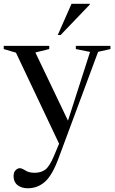

<svg xmlns="http://www.w3.org/2000/svg" viewBox="-24 -752 600 1004"><path d="M121 232.5Q89 232.5 68 216.2Q47 200 47 169.5Q47 148 57.8 137.8Q68.5 127.5 79.5 127.5Q90 127.5 108.8 139.5Q127.5 151.5 157 151.5Q190.5 151.5 212.8 135Q235 118.5 258 64L285 -0.5L59.5 -476.5L-4.5 -495.5V-512H233.5V-495.5L161 -477.5L331.5 -121L447 -480.5L372.5 -495.5V-512H553.5V-495.5L489 -481L281.5 77.5Q248.5 166 210.2 199.2Q172 232.5 121 232.5ZM278 -569 350 -732H445.5V-728L293 -569Z"/></svg>

Font: Newsreader Display
Style: Regular
Weight: 400
Designer: Hugues Gentile
Foundry: Production Type
Version: Version 1.001